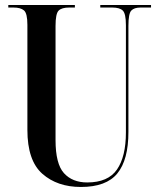

<svg xmlns="http://www.w3.org/2000/svg" viewBox="-20 -734 634 764"><path d="M302 10Q403 10 447 -44Q491 -98 491 -209V-631Q491 -680 502.5 -692Q514 -704 539 -704H581V-714H379V-704H427Q456 -704 468.5 -692Q481 -680 481 -634V-207Q481 -111 445.5 -59.5Q410 -8 327 -8Q268 -8 234.5 -45Q201 -82 201 -177V-631Q201 -680 213.5 -692Q226 -704 255 -704H278V-714H13V-704H34Q62 -704 75.5 -692.5Q89 -681 89 -635V-217Q89 -95 148.5 -42.5Q208 10 302 10Z"/></svg>

Font: Noto Serif Display Condensed Semi
Style: Regular
Weight: 600
Width: 3
Designer: Monotype Design Team
Foundry: Monotype Imaging Inc.
Version: Version 1.900